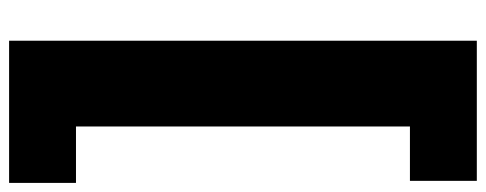

<svg xmlns="http://www.w3.org/2000/svg" viewBox="-357 -505 1068 422"><g transform="rotate(-90 177.0 -294.0)"><path d="M-9.5 220V73H110V-661H-14V-808H298.5V220Z"/></g></svg>

Font: Encode Sans Condensed Thin ExtraBold
Style: Regular
Weight: 800
Version: Version 3.002